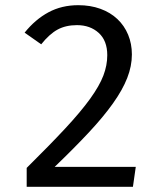

<svg xmlns="http://www.w3.org/2000/svg" viewBox="-20 -721 640 741"><path d="M489 -511Q489 -466 471 -420Q453 -374 416 -322Q379 -270 323 -210Q267 -150 191 -77H504L493 0H83V-73Q172 -161 232 -225.5Q292 -290 328 -340Q364 -390 379 -429.5Q394 -469 394 -508Q394 -564 361 -594Q328 -624 277 -624Q234 -624 202.5 -607Q171 -590 139 -550L75 -595Q116 -646 167 -673.5Q218 -701 282 -701Q329 -701 367.5 -687Q406 -673 433 -647.5Q460 -622 474.5 -587Q489 -552 489 -511Z"/></svg>

Font: Wlorlttqgufhjawjgtejqphaquk
Style: Regular
Weight: 400
Monospace: yes
Designer: Carrois Corporate & Edenspiekermann
Foundry: Carrois Corporate GbR & Edenspiekermann AG
Version: Version 2.001